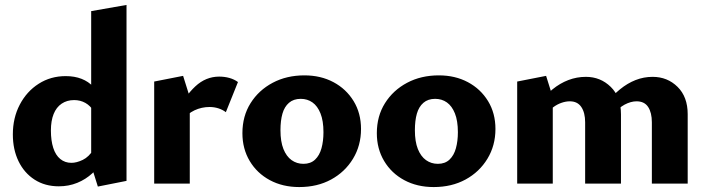

<svg xmlns="http://www.w3.org/2000/svg" viewBox="-20 -743 2859 777"><path d="M218 11Q162 11 120 -16Q78 -43 55 -90.5Q32 -138 32 -199Q32 -266 60 -319.5Q88 -373 136.5 -404Q185 -435 246 -435Q282 -435 310 -424Q338 -413 357.5 -392Q377 -371 387 -343L360 -292Q346 -315 325.5 -326.5Q305 -338 280 -338Q251 -338 229.5 -323.5Q208 -309 197 -281.5Q186 -254 186 -215Q186 -174 195.5 -144.5Q205 -115 224 -99.5Q243 -84 269 -84Q290 -84 315 -96Q340 -108 359 -139L402 -101Q381 -67 354 -42Q327 -17 292.5 -3Q258 11 218 11ZM376 12 349 -74V-698L492 -723V-11Z M604 0V-413L721 -436L748 -350V0ZM719 -255 695 -286Q728 -354 770.5 -393.5Q813 -433 867 -433Q889 -433 908.5 -427.5Q928 -422 943 -411L894 -289Q881 -299 864 -304.5Q847 -310 828 -310Q796 -310 767 -296.5Q738 -283 719 -255Z M1191 14Q1124 14 1072 -14Q1020 -42 990.5 -91.5Q961 -141 961 -204Q961 -273 994 -325.5Q1027 -378 1083.5 -408Q1140 -438 1212 -438Q1278 -438 1329.5 -410.5Q1381 -383 1411 -334Q1441 -285 1441 -221Q1441 -154 1408.5 -100.5Q1376 -47 1320 -16.5Q1264 14 1191 14ZM1208 -80Q1237 -80 1255 -97Q1273 -114 1281 -143Q1289 -172 1289 -208Q1289 -254 1277 -284Q1265 -314 1244.5 -328.5Q1224 -343 1197 -343Q1168 -343 1149.5 -327Q1131 -311 1123 -283Q1115 -255 1115 -216Q1115 -170 1127 -140Q1139 -110 1160 -95Q1181 -80 1208 -80Z M1735 14Q1668 14 1616 -14Q1564 -42 1534.5 -91.5Q1505 -141 1505 -204Q1505 -273 1538 -325.5Q1571 -378 1627.5 -408Q1684 -438 1756 -438Q1822 -438 1873.5 -410.5Q1925 -383 1955 -334Q1985 -285 1985 -221Q1985 -154 1952.5 -100.5Q1920 -47 1864 -16.5Q1808 14 1735 14ZM1752 -80Q1781 -80 1799 -97Q1817 -114 1825 -143Q1833 -172 1833 -208Q1833 -254 1821 -284Q1809 -314 1788.5 -328.5Q1768 -343 1741 -343Q1712 -343 1693.5 -327Q1675 -311 1667 -283Q1659 -255 1659 -216Q1659 -170 1671 -140Q1683 -110 1704 -95Q1725 -80 1752 -80Z M2618 0V-248Q2618 -287 2603 -310Q2588 -333 2556 -333Q2533 -333 2507.5 -319.5Q2482 -306 2468 -281L2431 -322Q2459 -357 2489 -381.5Q2519 -406 2552 -419Q2585 -432 2621 -432Q2681 -432 2722 -391.5Q2763 -351 2763 -281V0ZM2348 0V-248Q2348 -287 2332.5 -310Q2317 -333 2286 -333Q2270 -333 2252.5 -327Q2235 -321 2219.5 -309.5Q2204 -298 2193 -281L2157 -322Q2186 -357 2216 -381.5Q2246 -406 2280 -419Q2314 -432 2351 -432Q2410 -432 2451.5 -391.5Q2493 -351 2493 -281V0ZM2073 0V-413L2190 -436L2217 -350V0Z"/></svg>

Font: Ysabeau Office ExtraBold
Style: Regular
Weight: 800
Designer: Christian Thalmann (Catharsis Fonts)
Version: Version 2.001;gftools[0.9.30]; featfreeze: tnum,lnum,ss02